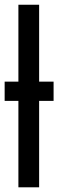

<svg xmlns="http://www.w3.org/2000/svg" viewBox="-31 -798 248 818"><path d="M47.4 0V-777.8H135.7V0ZM-11.2 -368.2V-450.2H197.3V-368.2Z"/></svg>

Font: Voltaire
Style: Regular
Weight: 400
Designer: Yvonne Schüttler, Eben Sorkin, Emma Marichal
Foundry: Sorkin Type Co.
Version: Version 1.010; ttfautohint (v1.8.4.7-5d5b)